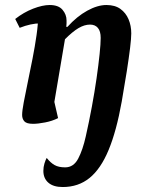

<svg xmlns="http://www.w3.org/2000/svg" viewBox="-20 -482 584 766"><path d="M381.7 -330.7Q381.7 -357.6 370.5 -370.7Q359.4 -383.9 339.3 -383.9Q316.8 -383.9 292.9 -369.7Q269.1 -355.5 239.2 -325.4L193.8 -57.1L188.5 -111.8L211.7 -10.8Q188.9 0.8 160.2 6.4Q131.5 12 112.1 12Q86.1 12 77.2 2.1Q68.3 -7.8 68.3 -23.3Q68.3 -39.6 74.8 -74.3Q81.3 -108.9 90.8 -154.2Q100.3 -199.4 109.8 -248Q119.3 -296.6 125.8 -342Q132.3 -387.4 132.3 -421.3L189 -380Q179.6 -385 167.9 -387Q156.3 -388.9 143.2 -388.9Q122.8 -388.9 101.9 -384.4Q81.1 -379.9 58.5 -371L40.7 -406.3Q74.4 -432.8 112 -447.4Q149.7 -462 178 -462Q213.3 -462 229.4 -443Q245.5 -424 245.5 -400.4Q245.5 -393.4 245.5 -388.4Q245.5 -383.4 244.4 -374.8H249Q286.5 -416.4 327.8 -439.2Q369.2 -462 404.5 -462Q439 -462 460.5 -446.3Q482.1 -430.6 492.9 -405Q503.7 -379.4 503.7 -348.8Q503.7 -329.5 499 -290.6Q494.3 -251.8 485.8 -197.5Q477.3 -143.3 465.7 -77Q444.7 40.8 413.4 116.1Q382.2 191.5 337.5 227.8Q292.8 264.2 230.1 264.2Q192.8 264.2 172.9 246.8Q153 229.4 153 199.7Q153 184.1 157.4 170Q161.8 155.9 166.3 148Q181.5 167.4 197.9 176.6Q214.2 185.7 240 185.7Q273.6 185.7 291.9 150.9Q310.2 116.1 322.2 62.1Q335.3 4.1 346.4 -55.8Q357.5 -115.7 365.3 -170.1Q373.1 -224.5 377.4 -266.3Q381.7 -308.2 381.7 -330.7Z"/></svg>

Font: Petrona
Style: Italic
Weight: 400
Italic angle: -9°
Designer: Ringo R. Seeber
Foundry: Ringo R. Seeber
Version: Version 2.001; ttfautohint (v1.8.3)